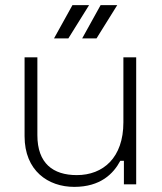

<svg xmlns="http://www.w3.org/2000/svg" viewBox="-20 -720 634 750"><path d="M263 -700 191 -570H247L328 -700ZM373 -700 301 -570H357L438 -700ZM512 0V-496H462V-242C462 -104 383 -36 280 -36C187 -36 126 -82 126 -192V-496H76V-188C76 -53 168 10 270 10C372 10 423 -41 450 -92H464V0Z"/></svg>

Font: Space Text Light
Style: Regular
Weight: 300
Designer: Florian Karsten (Space Text), Colophon Foundry (Space Mono)
Foundry: Florian Karsten
Version: Version 1.003;PS 001.003;hotconv 1.0.88;makeotf.lib2.5.64775